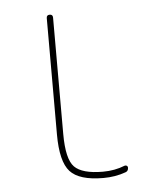

<svg xmlns="http://www.w3.org/2000/svg" viewBox="-44 -559 510 608"><g transform="rotate(-5 211.0 -255.0)"><path d="M261 10Q184 10 155 -22Q126 -54 126 -140V-510Q126 -520 136 -520Q146 -520 146 -510V-140Q146 -60 170.5 -35Q195 -10 261 -10Q299 -10 331 -23Q335 -24 338 -22Q341 -20 341 -16Q341 -5 332 -2Q299 10 261 10Z"/></g></svg>

Font: Rounded Mplus 1c Thin
Style: Regular
Weight: 250
Version: Version 1.059.20150529